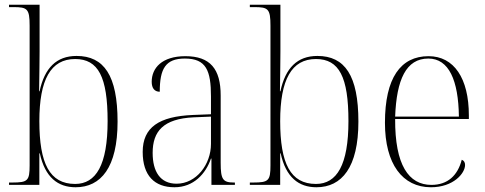

<svg xmlns="http://www.w3.org/2000/svg" viewBox="-20 -780 2047 810"><path d="M299 10C406 10 476 -74 476 -267C476 -461 419 -544 303 -544C218 -544 168 -493 147 -395H145C146 -467 147 -527 147 -563V-760H18V-750H37C95 -750 105 -743 105 -672V-82C105 -18 97 -10 33 -10H18V0H146V-133H148C170 -32 224 10 299 10ZM297 -4C189 -4 146 -91 146 -269C146 -444 194 -531 297 -531C395 -531 434 -455 434 -269C434 -84 385 -4 297 -4Z M716 10C797 10 848 -47 870 -111H872V0H971V-10H967C920 -10 911 -23 911 -93V-377C911 -489 867 -543 762 -543C663 -543 620 -493 620 -435C620 -408 632 -393 654 -393C654 -490 678 -533 760 -533C850 -533 870 -482 870 -373V-298L794 -295C651 -289 582 -243 582 -139C582 -39 632 10 716 10ZM725 -5C656 -5 624 -56 624 -135C624 -226 669 -279 797 -285L870 -288V-173C870 -86 808 -5 725 -5Z M1315 10C1422 10 1492 -74 1492 -267C1492 -461 1435 -544 1319 -544C1234 -544 1184 -493 1163 -395H1161C1162 -467 1163 -527 1163 -563V-760H1034V-750H1053C1111 -750 1121 -743 1121 -672V-82C1121 -18 1113 -10 1049 -10H1034V0H1162V-133H1164C1186 -32 1240 10 1315 10ZM1313 -4C1205 -4 1162 -91 1162 -269C1162 -444 1210 -531 1313 -531C1411 -531 1450 -455 1450 -269C1450 -84 1401 -4 1313 -4Z M1798 10C1893 10 1942 -49 1942 -84C1942 -95 1937 -103 1928 -106C1911 -40 1869 0 1800 0C1704 0 1646 -84 1647 -278H1958V-293C1958 -450 1895 -543 1788 -543C1670 -543 1604 -451 1604 -262C1604 -88 1678 10 1798 10ZM1916 -288H1647C1653 -444 1693 -533 1787 -533C1874 -533 1914 -441 1916 -288Z"/></svg>

Font: Noto Serif Display SemiCondensed ExtraLight
Style: Regular
Weight: 200
Width: 4
Designer: Monotype Design Team
Foundry: Monotype Imaging Inc.
Version: Version 2.009